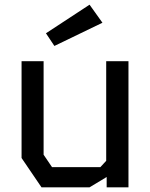

<svg xmlns="http://www.w3.org/2000/svg" viewBox="-20 -799 640 819"><path d="M433 -538V-113L408 -86H202L166 -139V-538H72V-125L157 0H362L435 -44V0H528V-538ZM212 -603 417 -702 362 -779 176 -657Z"/></svg>

Font: Kode Mono Medium
Style: Regular
Weight: 500
Monospace: yes
Designer: Isa Ozler
Foundry: Kadena LLC
Version: Version 1.206;gftools[0.9.28]